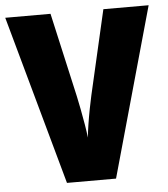

<svg xmlns="http://www.w3.org/2000/svg" viewBox="-52 -761 708 807"><g transform="rotate(-5 302.5 -357.0)"><path d="M605 -714 405 0H198L0 -714H191L271 -359Q276 -336 282.5 -302.5Q289 -269 294.5 -236Q300 -203 302 -182Q304 -203 309 -235.5Q314 -268 320.5 -301.5Q327 -335 332 -357L414 -714Z"/></g></svg>

Font: Noto Sans Bengali Condensed Black
Style: Regular
Weight: 900
Width: 3
Designer: Joana Ranito - Universal Thirst; Jelle Bosma - Monotype Design Team
Foundry: Universal Thirst ehf.
Version: Version 3.000; ttfautohint (v1.8.4.7-5d5b)